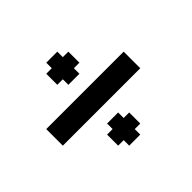

<svg xmlns="http://www.w3.org/2000/svg" viewBox="-111 -640 722 722"><g transform="rotate(-45 250.0 -279.5)"><path d="M58.8 -323.5H88.2V-294.1H58.8ZM58.8 -294.1H88.2V-264.7H58.8ZM29.4 -294.1H58.8V-264.7H29.4ZM29.4 -323.5H58.8V-294.1H29.4ZM29.4 -264.7H58.8V-235.3H29.4ZM58.8 -264.7H88.2V-235.3H58.8ZM117.6 -264.7H147.1V-235.3H117.6ZM147.1 -264.7H176.5V-235.3H147.1ZM176.5 -294.1H205.9V-264.7H176.5ZM205.9 -294.1H235.3V-264.7H205.9ZM235.3 -294.1H264.7V-264.7H235.3ZM264.7 -294.1H294.1V-264.7H264.7ZM294.1 -294.1H323.5V-264.7H294.1ZM323.5 -294.1H352.9V-264.7H323.5ZM352.9 -294.1H382.4V-264.7H352.9ZM382.4 -294.1H411.8V-264.7H382.4ZM382.4 -264.7H411.8V-235.3H382.4ZM352.9 -264.7H382.4V-235.3H352.9ZM323.5 -264.7H352.9V-235.3H323.5ZM235.3 -264.7H264.7V-235.3H235.3ZM205.9 -264.7H235.3V-235.3H205.9ZM176.5 -264.7H205.9V-235.3H176.5ZM88.2 -264.7H117.6V-235.3H88.2ZM264.7 -264.7H294.1V-235.3H264.7ZM294.1 -264.7H323.5V-235.3H294.1ZM88.2 -294.1H117.6V-264.7H88.2ZM117.6 -294.1H147.1V-264.7H117.6ZM147.1 -294.1H176.5V-264.7H147.1ZM147.1 -323.5H176.5V-294.1H147.1ZM117.6 -323.5H147.1V-294.1H117.6ZM88.2 -323.5H117.6V-294.1H88.2ZM176.5 -323.5H205.9V-294.1H176.5ZM205.9 -323.5H235.3V-294.1H205.9ZM235.3 -323.5H264.7V-294.1H235.3ZM264.7 -323.5H294.1V-294.1H264.7ZM294.1 -323.5H323.5V-294.1H294.1ZM323.5 -323.5H352.9V-294.1H323.5ZM352.9 -323.5H382.4V-294.1H352.9ZM382.4 -323.5H411.8V-294.1H382.4ZM205.9 -176.5H235.3V-147.1H205.9ZM235.3 -176.5H264.7V-147.1H235.3ZM264.7 -147.1H294.1V-117.6H264.7ZM264.7 -117.6H294.1V-88.2H264.7ZM235.3 -88.2H264.7V-58.8H235.3ZM205.9 -88.2H235.3V-58.8H205.9ZM176.5 -117.6H205.9V-88.2H176.5ZM176.5 -147.1H205.9V-117.6H176.5ZM205.9 -147.1H235.3V-117.6H205.9ZM235.3 -147.1H264.7V-117.6H235.3ZM205.9 -117.6H235.3V-88.2H205.9ZM235.3 -117.6H264.7V-88.2H235.3ZM205.9 -500H235.3V-470.6H205.9ZM235.3 -500H264.7V-470.6H235.3ZM264.7 -470.6H294.1V-441.2H264.7ZM264.7 -441.2H294.1V-411.8H264.7ZM235.3 -411.8H264.7V-382.4H235.3ZM205.9 -411.8H235.3V-382.4H205.9ZM176.5 -441.2H205.9V-411.8H176.5ZM176.5 -470.6H205.9V-441.2H176.5ZM205.9 -470.6H235.3V-441.2H205.9ZM235.3 -470.6H264.7V-441.2H235.3ZM205.9 -441.2H235.3V-411.8H205.9ZM235.3 -441.2H264.7V-411.8H235.3ZM411.8 -323.5H441.2V-294.1H411.8ZM411.8 -294.1H441.2V-264.7H411.8ZM411.8 -264.7H441.2V-235.3H411.8Z"/></g></svg>

Font: Jersey 20
Style: Regular
Weight: 400
Designer: Sarah Cadigan-Fried
Version: Version 1.000; ttfautohint (v1.8.4.7-5d5b)